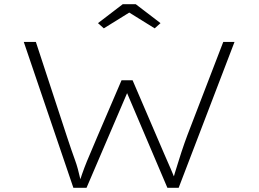

<svg xmlns="http://www.w3.org/2000/svg" viewBox="-20 -901 1240 921"><path d="M332 0 94 -700H152L302 -243Q314 -207 322.5 -182Q331 -157 339 -135.5Q347 -114 353.5 -90Q360 -66 368 -31H362Q374 -68 385 -97Q396 -126 411 -160.5Q426 -195 448 -248L563 -516H616L768 -162Q786 -122 799 -91Q812 -60 818.5 -44.5Q825 -29 818 -31H807Q812 -50 819.5 -73.5Q827 -97 834.5 -121.5Q842 -146 850 -170.5Q858 -195 865.5 -216Q873 -237 879 -253L1051 -700H1105L837 0H783L577 -484L602 -483L395 0ZM478 -765 450 -790 569 -881H631L750 -790L722 -765L585 -850H615Z"/></svg>

Font: Lexend Zetta ExtraLight
Style: Regular
Weight: 250
Version: Version 1.007